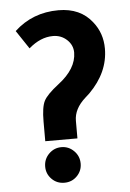

<svg xmlns="http://www.w3.org/2000/svg" viewBox="-50 -683 496 732"><g transform="rotate(-5 198.5 -316.5)"><path d="M231 -151.9H107.9V-227.1Q107.9 -282.2 119.9 -305.7Q131.8 -329.1 176.8 -363.8Q246.6 -417 247.1 -479Q247.1 -507.8 225.1 -528.3Q203.1 -548.8 171.9 -548.8Q124 -548.8 79.1 -509.8L32.2 -580.1Q102.1 -645 201.2 -645Q285.2 -645 330.1 -586.9Q365.2 -543 365.2 -483.9Q365.2 -393.1 291 -318.8Q285.2 -313 274.9 -304.2Q231 -265.1 231 -219.2ZM99.1 -55.2Q99.1 -84 119.1 -104Q139.2 -124 167 -124Q194.8 -124 214.8 -104Q234.9 -84 234.9 -55.2Q234.9 -27.3 215.3 -7.6Q195.8 12.2 167 12.2Q138.2 12.2 118.7 -7.6Q99.1 -27.3 99.1 -55.2Z"/></g></svg>

Font: Tajawal
Style: Bold
Weight: 700
Designer: Boutros Fonts
Foundry: Created by Boutros International 2017
Version: Version 1.700